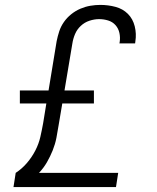

<svg xmlns="http://www.w3.org/2000/svg" viewBox="-20 -763 640 783"><path d="M35 0 44 -58Q70 -75 90 -98.5Q110 -122 124 -149Q138 -176 144.5 -204.5Q151 -233 156 -261L169 -341H61V-394H178L211 -595Q215 -615 221.5 -635Q228 -655 240.5 -673Q253 -691 270.5 -705Q288 -719 308 -727.5Q328 -736 348.5 -739.5Q369 -743 389 -743Q421 -743 451 -735Q481 -727 501.5 -706.5Q522 -686 529.5 -655.5Q537 -625 532 -594L531 -586H467L468 -591Q471 -610 467 -628.5Q463 -647 451 -660.5Q439 -674 421 -679.5Q403 -685 384 -685Q365 -685 345 -678.5Q325 -672 309.5 -657.5Q294 -643 286 -624Q278 -605 275 -585L243 -394H363V-341H234L219 -252Q215 -226 210 -200.5Q205 -175 195 -150Q185 -125 171.5 -101.5Q158 -78 139 -58H462L453 0Z"/></svg>

Font: Iosevka Light Extended Oblique
Style: Regular
Weight: 300
Width: 7
Italic angle: -9°
Monospace: yes
Designer: Belleve Invis
Foundry: Belleve Invis
Version: Version 32.5.0; ttfautohint (v1.8.4)